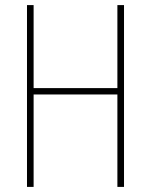

<svg xmlns="http://www.w3.org/2000/svg" viewBox="-20 -734 592 754"><path d="M467 0H441V-363H112V0H86V-714H112V-388H441V-714H467Z"/></svg>

Font: Noto Sans Gurmukhi UI Condensed Thin
Style: Regular
Weight: 100
Width: 3
Designer: Jelle Bosma - Monotype Design Team
Foundry: Monotype Imaging Inc.
Version: Version 2.004; ttfautohint (v1.8.4.7-5d5b)